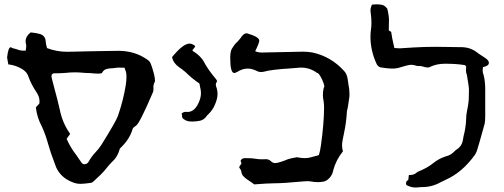

<svg xmlns="http://www.w3.org/2000/svg" viewBox="-20 -835 2286 871"><path d="M363.8 -89.8 365.7 -90.3Q376 -91.3 381.8 -101.1Q394.5 -124.5 413.1 -144Q428.2 -159.7 439.5 -177.2Q507.3 -286.1 515.1 -309.6Q540 -381.3 550.8 -450.7Q553.7 -469.2 553.7 -487.3Q553.7 -506.3 548.3 -517.6L544.9 -527.8Q531.7 -527.8 519 -528.3Q511.2 -528.3 503.4 -526.9Q495.6 -525.4 486.8 -525.4Q473.6 -524.9 461.9 -521.5Q450.2 -518.1 442.9 -504.4Q440.4 -501 424.8 -501Q411.6 -501 389.6 -503.4Q373.5 -503.4 357.4 -504.9Q338.4 -506.8 319.8 -506.8Q298.8 -506.8 278.3 -504.4Q254.9 -502.4 227.5 -502.4Q221.2 -502.4 220.2 -501.5Q219.2 -500.5 218 -499.3Q216.8 -498 214.8 -497.1Q214.8 -495.6 214.1 -493.2Q213.4 -490.7 213.4 -487.8Q213.4 -484.4 227.5 -431.6Q240.7 -383.8 251.5 -336.4Q263.2 -277.3 298.3 -227.5L282.2 -205.1Q300.3 -164.1 326.7 -130.9Q338.4 -114.7 349.1 -98.1Q355 -89.8 363.8 -89.8ZM344.7 -1Q325.2 -1 306.6 -9.3Q255.4 -29.8 234.4 -76.7L211.9 -138.2Q204.6 -160.6 197.8 -183.6Q187 -223.1 169.9 -261.2Q147.9 -301.8 142.6 -348.1L158.7 -365.2L159.2 -375.5Q159.2 -395 147.9 -412.6Q121.1 -453.1 110.4 -483.9Q103.5 -506.8 84 -519.5Q53.7 -539.1 17.6 -543L12.2 -574.2Q17.1 -620.6 28.8 -620.6Q30.8 -620.6 33.2 -618.7Q35.6 -616.7 42.5 -615.2Q49.3 -613.8 55.2 -611.8Q70.8 -605 90.8 -605L96.7 -605.5Q96.7 -609.9 97.9 -614.7Q99.1 -619.6 99.1 -625L98.6 -632.3Q96.2 -640.1 96.2 -647.5Q96.2 -670.4 119.1 -688Q143.6 -685.5 155.8 -682.1Q187 -675.8 187.5 -644.5Q188 -636.2 193.4 -616.7Q236.8 -600.1 285.2 -600.1Q403.3 -603 519.5 -604.5Q592.8 -603.5 647 -565.4Q656.2 -559.1 658.2 -555.7Q659.2 -555.7 659.2 -555.2Q663.6 -549.3 669.9 -529.3Q683.1 -487.8 683.1 -469.2Q683.1 -464.8 681.6 -462.4Q675.8 -452.6 675.8 -438L676.3 -430.2Q676.3 -419.4 671.9 -412.1Q613.8 -276.9 598.4 -266.1Q583 -255.4 582 -251Q569.8 -207 531.7 -168.9Q523.4 -161.6 522.9 -158.2Q513.7 -122.6 485.8 -98.1Q474.6 -86.4 464.8 -74.2Q445.8 -49.8 421.4 -28.3Q412.1 -20 403.3 -11.2Q398.4 -6.3 392.1 -5.4Q360.4 -1 344.7 -1Z M853 -283.7Q838.9 -283.7 831.5 -285.6Q820.8 -288.6 811.5 -295.9Q805.7 -300.8 805.7 -309.1V-311Q805.7 -314.9 803.7 -319.3Q811 -327.6 823.7 -327.6L830.6 -327.1Q865.7 -327.1 884.8 -377.9Q891.6 -395 891.6 -413.1Q891.6 -426.3 887.7 -440.4Q886.7 -444.8 885.7 -450.7L884.8 -456.1Q850.6 -479 821.8 -507.8Q806.6 -520.5 790.5 -531.7Q766.6 -548.8 760.7 -574.2Q760.7 -577.6 768.6 -585.4Q812.5 -637.2 840.3 -637.2Q849.6 -637.2 860.8 -629.9Q865.2 -627.9 865.2 -624.5Q865.2 -622.1 856.4 -611.8L852.5 -607.4Q854 -606 854.7 -604.2Q855.5 -602.5 856.9 -602.1Q894 -579.6 910.6 -544.4Q931.2 -509.8 958 -478.5Q964.4 -471.7 964.4 -466.3Q964.4 -463.4 960 -458Q959 -455.6 959 -451.7Q959 -446.8 960 -444.3Q966.8 -426.3 966.8 -408.2Q966.8 -387.7 955.6 -361.8Q945.8 -336.4 924.3 -315.9Q920.9 -313.5 918 -309.1Q905.3 -291 887.7 -287.4Q870.1 -283.7 853 -283.7Z M1133.3 1.5 1123.5 -5.9Q1109.9 -14.6 1097.2 -23.9Q1089.8 -29.3 1083.3 -36.6Q1076.7 -43.9 1075.2 -54.2Q1073.7 -64.5 1066.9 -72.3Q1065.4 -74.2 1065.4 -76.2Q1065.4 -80.1 1070.3 -85.7Q1075.2 -91.3 1075.2 -94.7Q1075.2 -97.2 1073.5 -99.1Q1071.8 -101.1 1071.8 -106.4Q1076.7 -117.7 1092.3 -117.7Q1124 -117.7 1137.9 -115Q1151.9 -112.3 1168.5 -112.3L1186 -112.8Q1199.7 -112.8 1208.7 -104Q1217.8 -95.2 1227.5 -95.2Q1240.7 -95.2 1270.5 -106.4Q1284.2 -113.3 1304 -117.4Q1323.7 -121.6 1326.2 -121.6Q1331.1 -121.6 1335.9 -120.1Q1349.1 -117.7 1361.8 -117.7Q1380.9 -117.7 1399.4 -124Q1405.3 -126 1412.1 -127.2Q1418.9 -128.4 1426.8 -131.8Q1432.1 -148.4 1436 -176.3Q1449.7 -274.4 1450.2 -346.2Q1450.2 -362.3 1447.8 -377.9Q1444.8 -391.1 1444.8 -404.3Q1444.8 -420.9 1448.7 -437.5Q1451.2 -438 1451.2 -442.4Q1451.2 -451.7 1441.9 -472.7Q1427.2 -504.4 1418 -504.4Q1385.7 -528.3 1346.2 -528.3Q1335.9 -528.3 1325 -526.9Q1314 -525.4 1299.8 -524.9Q1210 -519.5 1177.2 -509.8Q1170.9 -508.3 1165 -508.3Q1152.8 -508.3 1141.6 -514.6Q1122.1 -523.9 1103.5 -523.9Q1080.1 -523.9 1057.1 -509.3Q1048.3 -503.9 1042.5 -503.9Q1024.4 -503.9 1024.4 -572.8Q1024.4 -606.4 1035.2 -619.1Q1044.4 -633.3 1048.8 -637.7Q1059.1 -646.5 1070.8 -661.6Q1085 -684.1 1098.6 -684.1L1101.6 -683.6Q1156.2 -667.5 1156.2 -650.9Q1156.2 -640.6 1137.7 -602.5Q1152.3 -596.7 1166.5 -596.7L1354 -600.6Q1376.5 -600.6 1398.4 -596.7Q1481.9 -578.1 1540.5 -513.7Q1554.2 -499 1557.1 -476.6Q1558.1 -465.3 1560.5 -453.1Q1565.4 -431.2 1565.4 -408.7L1564.9 -395.5Q1557.6 -343.3 1555.7 -338.1Q1553.7 -333 1553.7 -329.1Q1551.3 -280.8 1541 -232.9Q1531.7 -191.9 1531.7 -175.8Q1531.7 -162.1 1535.6 -148.4Q1504.4 -109.9 1491.7 -62.5Q1488.3 -42 1474.1 -27.1Q1460 -12.2 1444.8 -10.7Q1434.1 -8.8 1423.3 -8.8Q1406.7 -8.8 1393.6 -11.2Q1384.3 -13.2 1375 -13.2Q1367.2 -13.2 1351.1 -11.7Q1264.2 -3.4 1219.7 -3.4Q1194.8 -3.4 1133.3 1.5Z M1876.5 15.1 1864.3 15.6Q1845.7 15.6 1826.7 5.9Q1821.8 3.4 1821.8 -2.4L1822.3 -4.4Q1822.3 -14.2 1830.1 -17.1Q1833.5 -19 1833.5 -30.3Q1833.5 -41.5 1836.9 -41.5L1840.3 -41Q1859.4 -41 1874 -55.2Q1918.9 -73.2 1944.3 -94.2Q1969.7 -115.2 2002 -125.5Q2025.4 -130.9 2041.5 -148.4L2048.3 -154.8Q2076.2 -170.4 2080.6 -203.6L2083 -217.3Q2093.3 -255.9 2094.7 -295.4Q2094.7 -313.5 2098.1 -328.6Q2105.5 -363.8 2106.4 -382.8L2107.4 -425.8Q2107.4 -443.4 2098.1 -494.6Q2093.8 -504.9 2093.8 -516.1L2094.7 -528.3Q2094.7 -540.5 2083 -540.5Q2047.9 -545.9 1999 -545.9Q1960.4 -545.9 1931.6 -531.7Q1926.8 -528.8 1920.9 -528.8Q1910.6 -528.8 1901.6 -532.2Q1892.6 -535.6 1882.3 -535.6L1878.4 -535.2Q1872.6 -535.2 1864 -538.1Q1855.5 -541 1844.2 -541Q1832 -541 1785.2 -526.4Q1773.9 -523.9 1757.3 -523.9Q1738.8 -523.9 1706.5 -529.3Q1692.9 -532.7 1687 -548.3Q1660.6 -606.4 1660.6 -668.5Q1660.6 -685.5 1662.8 -700.2Q1665 -714.8 1665 -731.9Q1665 -752.9 1661.6 -776.9L1660.6 -786.6Q1660.6 -799.8 1667.5 -814L1687.5 -815.4Q1698.2 -815.4 1711.2 -813.5Q1724.1 -811.5 1736.8 -795.9L1740.2 -780.8Q1743.7 -764.2 1744.6 -748.5L1743.7 -697.8Q1748 -692.4 1751.7 -692.4Q1755.4 -692.4 1755.9 -682.4Q1756.3 -672.4 1769 -617.2L1793.5 -615.7L1854.5 -619.6Q1903.8 -622.6 1956.1 -622.6L2072.8 -621.1Q2116.7 -621.1 2150.9 -591.8L2178.7 -573.7Q2197.8 -561.5 2197.8 -550.3Q2197.8 -536.6 2175.3 -531.7L2170.9 -530.3L2169.4 -517.1Q2169.4 -504.4 2174.3 -493.2Q2181.2 -464.4 2181.2 -433.1V-307.1Q2181.2 -286.6 2178.7 -273.9Q2148.9 -166 2143.1 -149.9L2142.1 -147.5Q2138.2 -138.2 2133.8 -131.8Q2076.7 -52.7 2002 -19.5L1979 -8.3Q1939.9 13.7 1895 13.7Q1884.3 13.7 1876.5 15.1Z"/></svg>

Font: Kurland
Style: Regular
Weight: 400
Designer: GGBot
Version: 0.22